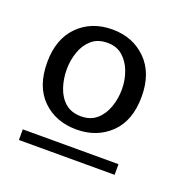

<svg xmlns="http://www.w3.org/2000/svg" viewBox="-83 -733 583 578"><g transform="rotate(20 208.5 -443.5)"><path d="M184.6 -328.1Q118.2 -328.1 75.7 -369.6Q33.2 -411.1 33.2 -488.3Q33.2 -563.5 75.7 -606Q118.2 -648.4 184.6 -648.4Q250 -648.4 293 -606Q335.9 -563.5 335.9 -488.3Q335.9 -411.1 293 -369.6Q250 -328.1 184.6 -328.1ZM33.2 -239.3V-273.4H339.8V-239.3ZM184.6 -370.1Q213.9 -370.1 233.4 -386.7Q252.9 -403.3 262.7 -430.7Q272.5 -458 272.5 -488.3Q272.5 -517.6 262.7 -544.4Q252.9 -571.3 233.4 -588.4Q213.9 -605.5 184.6 -605.5Q153.3 -605.5 133.8 -588.4Q114.3 -571.3 105 -544.4Q95.7 -517.6 95.7 -488.3Q95.7 -458 105 -430.7Q114.3 -403.3 133.8 -386.7Q153.3 -370.1 184.6 -370.1Z"/></g></svg>

Font: Padauk Book
Style: Regular
Weight: 400
Designer: Debbi Hosken, Becca Hirsbrunner Spalinger
Foundry: SIL International
Version: Version 5.000